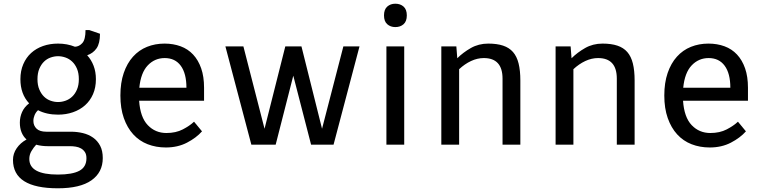

<svg xmlns="http://www.w3.org/2000/svg" viewBox="-20 -780 4122 1035"><path d="M362 -70Q396 -70 427 -62.5Q458 -55 482 -38Q506 -21 520 6Q534 33 534 72Q534 149 473 192Q412 235 292 235Q50 235 50 82Q50 48 70 19Q90 -10 123 -28Q87 -61 87 -119Q87 -149 99 -176Q111 -203 137 -223Q90 -273 90 -353Q90 -398 105.5 -434Q121 -470 148 -494.5Q175 -519 212 -532Q249 -545 293 -545Q342 -545 384 -528Q407 -529 424 -548Q441 -567 441 -618H461L519 -598Q519 -546 500.5 -519.5Q482 -493 450 -482Q472 -458 484.5 -425.5Q497 -393 497 -353Q497 -308 481.5 -272.5Q466 -237 438.5 -212.5Q411 -188 373.5 -175Q336 -162 293 -162Q231 -162 185 -186Q173 -175 166.5 -159.5Q160 -144 160 -128Q160 -103 177 -86.5Q194 -70 230 -70ZM182 -353Q182 -321 192 -297.5Q202 -274 217.5 -259Q233 -244 253 -237Q273 -230 293 -230Q313 -230 333 -237Q353 -244 369 -259Q385 -274 395 -297.5Q405 -321 405 -353Q405 -386 395 -409.5Q385 -433 369 -448Q353 -463 333 -470Q313 -477 293 -477Q273 -477 253 -470Q233 -463 217.5 -448Q202 -433 192 -409.5Q182 -386 182 -353ZM238 8Q204 8 175 0Q161 15 149.5 34.5Q138 54 138 77Q138 161 292 161Q370 161 408 140.5Q446 120 446 73Q446 52 437.5 39.5Q429 27 416.5 20Q404 13 388.5 10.5Q373 8 358 8Z M877 -63Q928 -63 965.5 -82.5Q1003 -102 1026 -124L1069 -72Q1038 -37 988 -11Q938 15 874 15Q821 15 776 -2.5Q731 -20 698.5 -55.5Q666 -91 647.5 -143.5Q629 -196 629 -265Q629 -334 647 -386.5Q665 -439 697 -474.5Q729 -510 772.5 -527.5Q816 -545 867 -545Q914 -545 953.5 -530.5Q993 -516 1021 -486Q1049 -456 1064.5 -411.5Q1080 -367 1080 -307V-237H730Q736 -148 776.5 -105.5Q817 -63 877 -63ZM868 -467Q814 -467 776.5 -427.5Q739 -388 731 -307H985Q985 -384 954.5 -425.5Q924 -467 868 -467Z M1561 -372 1466 0H1335L1195 -530H1292L1406 -86L1518 -530H1605L1716 -86L1831 -530H1918L1778 0H1657Z M2159 0H2063V-530H2159ZM2050 -697Q2050 -729 2067.5 -744.5Q2085 -760 2111 -760Q2138 -760 2155.5 -744.5Q2173 -729 2173 -697Q2173 -665 2155.5 -649.5Q2138 -634 2111 -634Q2085 -634 2067.5 -649.5Q2050 -665 2050 -697Z M2440 -530 2445 -466Q2476 -497 2518 -521Q2560 -545 2612 -545Q2659 -545 2692 -534Q2725 -523 2745.5 -499.5Q2766 -476 2775.5 -438Q2785 -400 2785 -346V0H2689V-356Q2689 -467 2588 -467Q2553 -467 2519 -451Q2485 -435 2455 -407V0H2359V-530Z M3056 -530 3061 -466Q3092 -497 3134 -521Q3176 -545 3228 -545Q3275 -545 3308 -534Q3341 -523 3361.5 -499.5Q3382 -476 3391.5 -438Q3401 -400 3401 -346V0H3305V-356Q3305 -467 3204 -467Q3169 -467 3135 -451Q3101 -435 3071 -407V0H2975V-530Z M3809 -63Q3860 -63 3897.5 -82.5Q3935 -102 3958 -124L4001 -72Q3970 -37 3920 -11Q3870 15 3806 15Q3753 15 3708 -2.5Q3663 -20 3630.5 -55.5Q3598 -91 3579.5 -143.5Q3561 -196 3561 -265Q3561 -334 3579 -386.5Q3597 -439 3629 -474.5Q3661 -510 3704.5 -527.5Q3748 -545 3799 -545Q3846 -545 3885.5 -530.5Q3925 -516 3953 -486Q3981 -456 3996.5 -411.5Q4012 -367 4012 -307V-237H3662Q3668 -148 3708.5 -105.5Q3749 -63 3809 -63ZM3800 -467Q3746 -467 3708.5 -427.5Q3671 -388 3663 -307H3917Q3917 -384 3886.5 -425.5Q3856 -467 3800 -467Z"/></svg>

Font: Orienta
Style: Regular
Weight: 400
Designer: Eduardo Rodriguez Tunni
Foundry: Eduardo Rodriguez Tunni
Version: Version 1.001